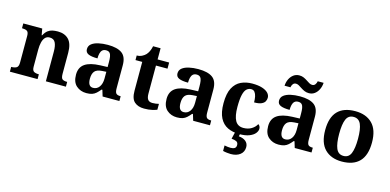

<svg xmlns="http://www.w3.org/2000/svg" viewBox="-86 -1290 4181 2056"><g transform="rotate(15 2004.5 -262.0)"><path d="M20 0V-53H22Q56 -53 78 -65Q100 -77 100 -122V-418.4Q100 -460.2 80.5 -471.6Q61 -483 28 -483H25V-536H235L247.7 -465H252.5Q273 -503 296.5 -520.5Q320 -538 347.3 -543.5Q374.7 -549 405.9 -549Q483 -549 527 -503.2Q571 -457.4 571 -356V-123.8Q571 -77.6 587.5 -65.3Q604 -53 638 -53H641V0H419V-329Q419 -394 401.1 -429Q383.3 -464 338.8 -464Q306 -464 287.2 -442.5Q268.3 -420.9 260.2 -385.5Q252 -350.1 252 -309V-118Q252 -76 271.5 -64.5Q291 -53 324 -53H327V0Z M869 10Q803 10 757.5 -30Q712 -70 712 -153Q712 -234 768 -273Q824 -312 936 -316L1018 -318.8V-374Q1018 -407.6 1014 -433.3Q1010 -459 997 -473.5Q984 -488 956.5 -488Q931 -488 916 -474Q901 -460 895 -435.5Q889 -411 889 -380Q822 -380 788 -395Q754 -410 754 -447Q754 -483.8 782 -505.9Q810 -528 856.9 -538.5Q903.8 -549 959.8 -549Q1065 -549 1117.5 -511Q1170 -473 1170 -379.3V-124Q1170 -82.6 1183 -67.8Q1196 -53 1230 -53H1234V0H1048L1027 -69H1018.4Q996 -42 976.5 -24.5Q957 -7 932 1.5Q907 10 869 10ZM924.2 -63Q967.2 -63 992.6 -98Q1018 -133 1018 -191V-266L972.8 -263.2Q912.9 -259.5 889.9 -231.4Q867 -203.3 867 -148.8Q867 -63 924.2 -63Z M1509 10Q1442 10 1402 -25Q1362 -60 1362 -148V-468H1287V-519Q1319 -519 1344.5 -532Q1370 -545 1385 -561Q1400 -577 1412 -601.5Q1424 -626 1431 -660H1514V-536H1642V-468H1514V-158Q1514 -113 1529.5 -92Q1545 -71 1580 -71Q1600 -71 1617.5 -73.5Q1635 -76 1651 -80V-15Q1635 -8 1598.5 1Q1562 10 1509 10Z M1873 10Q1807 10 1761.5 -30Q1716 -70 1716 -153Q1716 -234 1772 -273Q1828 -312 1940 -316L2022 -318.8V-374Q2022 -407.6 2018 -433.3Q2014 -459 2001 -473.5Q1988 -488 1960.5 -488Q1935 -488 1920 -474Q1905 -460 1899 -435.5Q1893 -411 1893 -380Q1826 -380 1792 -395Q1758 -410 1758 -447Q1758 -483.8 1786 -505.9Q1814 -528 1860.9 -538.5Q1907.8 -549 1963.8 -549Q2069 -549 2121.5 -511Q2174 -473 2174 -379.3V-124Q2174 -82.6 2187 -67.8Q2200 -53 2234 -53H2238V0H2052L2031 -69H2022.4Q2000 -42 1980.5 -24.5Q1961 -7 1936 1.5Q1911 10 1873 10ZM1928.2 -63Q1971.2 -63 1996.6 -98Q2022 -133 2022 -191V-266L1976.8 -263.2Q1916.9 -259.5 1893.9 -231.4Q1871 -203.3 1871 -148.8Q1871 -63 1928.2 -63Z M2565 10Q2492 10 2436 -16.5Q2380 -43 2348.5 -103.5Q2317 -164 2317 -266Q2317 -374 2349.5 -435.5Q2382 -497 2437.5 -523Q2493 -549 2562 -549Q2627 -549 2671 -535Q2715 -521 2737.5 -497.5Q2760 -474 2760 -444Q2760 -423 2749.5 -403.5Q2739 -384 2711 -371.5Q2683 -359 2631 -359Q2631 -394 2625 -423Q2619 -452 2605 -470Q2591 -488 2566 -488Q2537 -488 2515.5 -468.5Q2494 -449 2482.5 -401Q2471 -353 2471 -267Q2471 -166 2499 -115.5Q2527 -65 2590 -65Q2642 -65 2680 -88.5Q2718 -112 2735 -146Q2747 -139 2753 -126.5Q2759 -114 2759 -100Q2759 -75 2738.5 -49.5Q2718 -24 2675.5 -7Q2633 10 2565 10ZM2532 240Q2516 240 2489.5 237Q2463 234 2445 229V168Q2483 176 2513 176Q2542 176 2558 165.5Q2574 155 2574 130Q2574 101 2552.5 91Q2531 81 2499 79L2520 -9H2577L2567 34Q2616 38 2645 62Q2674 86 2674 126Q2674 179 2635 209.5Q2596 240 2532 240Z M2999 10Q2933 10 2887.5 -30Q2842 -70 2842 -153Q2842 -234 2898 -273Q2954 -312 3066 -316L3148 -318.8V-374Q3148 -407.6 3144 -433.3Q3140 -459 3127 -473.5Q3114 -488 3086.5 -488Q3061 -488 3046 -474Q3031 -460 3025 -435.5Q3019 -411 3019 -380Q2952 -380 2918 -395Q2884 -410 2884 -447Q2884 -483.8 2912 -505.9Q2940 -528 2986.9 -538.5Q3033.8 -549 3089.8 -549Q3195 -549 3247.5 -511Q3300 -473 3300 -379.3V-124Q3300 -82.6 3313 -67.8Q3326 -53 3360 -53H3364V0H3178L3157 -69H3148.4Q3126 -42 3106.5 -24.5Q3087 -7 3062 1.5Q3037 10 2999 10ZM3054.2 -63Q3097.2 -63 3122.6 -98Q3148 -133 3148 -191V-266L3102.8 -263.2Q3042.9 -259.5 3019.9 -231.4Q2997 -203.3 2997 -148.8Q2997 -63 3054.2 -63ZM3171 -606Q3144 -606 3122 -615.5Q3100 -625 3081.5 -637.5Q3063 -650 3046.5 -659.5Q3030 -669 3014 -669Q2992 -669 2980 -652.5Q2968 -636 2965 -616H2900Q2902 -657 2918.5 -690.5Q2935 -724 2962.5 -744Q2990 -764 3026 -764Q3053 -764 3074.5 -754.5Q3096 -745 3114.5 -732.5Q3133 -720 3149.5 -710.5Q3166 -701 3182 -701Q3204 -701 3216 -717.5Q3228 -734 3231 -754H3296Q3294 -714 3277.5 -680Q3261 -646 3234 -626Q3207 -606 3171 -606Z M3700.6 10Q3581 10 3512 -59.3Q3443 -128.7 3443 -270.3Q3443 -411 3509.1 -480Q3575.2 -549 3704 -549Q3824 -549 3893 -480Q3962 -411 3962 -270.3Q3962 -128.7 3895.5 -59.3Q3829 10 3700.6 10ZM3703 -53Q3761 -53 3784 -108.5Q3807 -164 3807 -270.5Q3807 -377 3783.5 -431Q3760 -485 3702 -485Q3644 -485 3621 -431.2Q3598 -377.5 3598 -270Q3598 -164 3621.5 -108.5Q3645 -53 3703 -53Z"/></g></svg>

Font: Noto Serif NP Hmong
Style: Regular
Weight: 400
Designer: Dalton Maag Ltd
Foundry: Dalton Maag Ltd
Version: Version 1.001